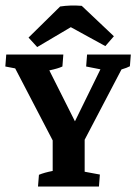

<svg xmlns="http://www.w3.org/2000/svg" viewBox="-20 -683 502 703"><path d="M279.3 -661.6 397 -550.3 365.7 -514.2 239.3 -583.5 116.2 -510.7 84.5 -545.4 200.2 -659.2Q237.3 -665 279.3 -661.6ZM119.1 0 122.6 -43Q142.6 -51.3 172.9 -57.1V-168.9L35.6 -432.6L-0.5 -439.5L2.9 -483.4H211.9L208.5 -439.5Q192.9 -432.1 160.6 -425.3L254.4 -238.8L347.7 -429.2L295.4 -439.5L298.8 -483.4H459L455.6 -440.4Q444.8 -434.6 424.8 -428.7L290 -171.4V-54.2L345.7 -43.9L342.3 0Z"/></svg>

Font: Markazi Text
Style: Bold
Weight: 700
Designer: Borna Izadpanah (Arabic designer), Fiona Ross (Arabic design director) and Florian Runge (Latin designer)
Foundry: Borna Izadpanah and Florian Runge
Version: Version 1.001; ttfautohint (v1.8.3)